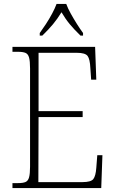

<svg xmlns="http://www.w3.org/2000/svg" viewBox="-20 -951 584 971"><path d="M43 0V-25H72Q96 -25 109 -30.5Q122 -36 127 -54Q132 -72 132 -108V-605Q132 -642 127 -660Q122 -678 109 -683.5Q96 -689 72 -689H43V-714H461L467 -548H441L437 -606Q435 -652 423 -668Q411 -684 368 -684H175V-389H398V-359H175L174 -30H397Q440 -30 452 -45.5Q464 -61 467 -102L472 -166H498L492 0ZM181 -784Q195 -803 212 -829Q229 -855 243.5 -882Q258 -909 266 -931H315Q323 -909 338 -882Q353 -855 369.5 -829Q386 -803 400 -784V-771H387Q355 -802 333 -828.5Q311 -855 291 -889Q270 -855 248 -828.5Q226 -802 194 -771H181Z"/></svg>

Font: Noto Serif SemiCondensed ExtraLight
Style: Regular
Weight: 200
Width: 4
Designer: Monotype Design Team
Foundry: Monotype Imaging Inc.
Version: Version 2.014